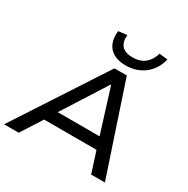

<svg xmlns="http://www.w3.org/2000/svg" viewBox="-212 -1125 1276 1306"><g transform="rotate(30 426.5 -472.5)"><path d="M-6 0 454 -705H551L786 0H678L613 -202L659 -164H178L238 -202L109 0ZM486 -595 253 -229 227 -254H639L605 -230L491 -595ZM509 -760Q452 -760 414 -781Q376 -802 359.5 -841.5Q343 -881 349 -937L417 -945Q411 -892 436.5 -861.5Q462 -831 522 -831Q583 -831 619.5 -862Q656 -893 670 -945L736 -937Q715 -853 654 -806.5Q593 -760 509 -760Z"/></g></svg>

Font: Nunito Sans 7pt SemiExpanded Medium
Style: Italic
Weight: 500
Width: 6
Italic angle: -9°
Designer: Vernon Adams
Foundry: Vernon Adams
Version: Version 3.101;gftools[0.9.27]